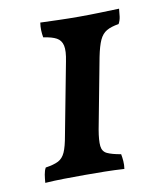

<svg xmlns="http://www.w3.org/2000/svg" viewBox="-64 -556 516 612"><g transform="rotate(-10 194.0 -250.0)"><path d="M34 3Q35 -11 37 -23.5Q39 -36 44 -45Q71 -49 85.5 -56.5Q100 -64 108 -82Q116 -100 122 -135L166 -366Q173 -400 169 -417.5Q165 -435 150.5 -443Q136 -451 108 -455Q106 -466 105.5 -478Q105 -490 107 -503Q136 -502 167 -501Q198 -500 232 -500Q266 -500 298 -501Q330 -502 362 -503Q361 -490 359.5 -478Q358 -466 352 -455Q327 -451 312.5 -442.5Q298 -434 289.5 -415.5Q281 -397 274 -362L231 -135Q225 -100 227 -82Q229 -64 244 -57Q259 -50 288 -45Q290 -35 291 -22.5Q292 -10 290 3Q258 1 226 0.5Q194 0 162 0Q129 0 95.5 0.5Q62 1 34 3Z"/></g></svg>

Font: Vollkorn Medium
Style: Italic
Weight: 500
Italic angle: -11°
Designer: Friedrich Althausen
Foundry: Friedrich Althausen
Version: Version 5.000